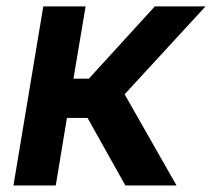

<svg xmlns="http://www.w3.org/2000/svg" viewBox="-20 -565 646 585"><path d="M21 0H149.9L183.9 -205.6H246.8L361.9 0H517.8L359.7 -277.7L606.2 -545.5H451.7L250.7 -325.3H203.8L240.8 -545.5H111.9Z"/></svg>

Font: Margiela Sans Semi Bold
Style: Italic
Weight: 600
Italic angle: -9.39999°
Designer: Stefan Endress, Andreas Faust
Version: Version 1.100;FEAKit 1.0